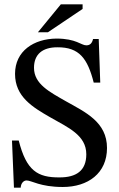

<svg xmlns="http://www.w3.org/2000/svg" viewBox="-20 -846 544 881"><path d="M440 -467 433 -667H407C402 -646 392 -638 376 -638C352 -638 330 -669 239 -669C135 -668 49 -612 49 -507C49 -402 130 -354 210 -308C292 -261 376 -226 376 -138C376 -62 329 -32 254 -32C152 -31 101 -63 66 -201H35L44 15H75C76 -5 88 -18 102 -18C125 -18 164 12 268 12C384 12 471 -51 471 -167C471 -286 372 -331 283 -381C208 -424 136 -460 136 -535C136 -597 175 -629 243 -629C344 -630 382 -577 410 -467ZM154 -698H200L359 -805V-826H259Z"/></svg>

Font: STIX Two Math
Style: Regular
Weight: 400
Designer: Ross Mills, John Hudson & Paul Hanslow, Tiro Typeworks Ltd; with portions MicroPress Inc., with additions and correction
Foundry: Tiro Typeworks Ltd
Version: Version 2.02 b142